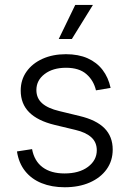

<svg xmlns="http://www.w3.org/2000/svg" viewBox="-20 -770 540 801"><path d="M250 11.2Q195.8 11.2 153.6 -5.9Q111.3 -22.9 84.7 -56.4Q58.1 -89.8 50.8 -138.2L113.8 -147.9Q123 -98.1 157.7 -72.3Q192.4 -46.4 249 -46.4Q310.5 -46.4 347.2 -74Q383.8 -101.6 383.8 -143.1Q383.8 -176.3 361.1 -197Q338.4 -217.8 294.9 -228L207.5 -249Q137.2 -266.1 101.8 -301.5Q66.4 -336.9 66.4 -392.1Q66.4 -437 90.6 -471.2Q114.7 -505.4 157.5 -524.7Q200.2 -543.9 254.9 -543.9Q307.1 -543.9 345.5 -526.9Q383.8 -509.8 408 -478.3Q432.1 -446.8 441.4 -403.3L380.4 -393.1Q370.6 -434.6 340.3 -460.9Q310.1 -487.3 255.4 -487.3Q200.7 -487.3 166.3 -461.2Q131.8 -435.1 131.8 -394.5Q131.8 -360.4 155.8 -339.1Q179.7 -317.9 227.5 -306.6L312 -286.1Q381.8 -269.5 416 -234.9Q450.2 -200.2 450.2 -146Q450.2 -99.1 424.8 -63.7Q399.4 -28.3 354.2 -8.5Q309.1 11.2 250 11.2ZM225.1 -607.4 293.9 -749.5H367.7L279.8 -607.4Z"/></svg>

Font: Inter 20pt Light
Style: Regular
Weight: 300
Version: Version 4.001;git-66647c0bb